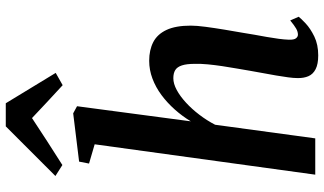

<svg xmlns="http://www.w3.org/2000/svg" viewBox="-243 -841 1094 648"><g transform="rotate(-90 304.0 -517.0)"><path d="M441 10Q411.5 10 394.5 1.2Q377.5 -7.5 370.8 -23.2Q364 -39 364.5 -60Q364.5 -73 367 -91.5Q369.5 -110 373.2 -131.8Q377 -153.5 381.2 -176.2Q385.5 -199 389 -219.5Q392.5 -241 396.8 -265Q401 -289 404.8 -314Q408.5 -339 410.8 -362.5Q413 -386 412.5 -406.5Q412.5 -434.5 407.2 -450.2Q402 -466 391.5 -472.5Q381 -479 364 -479Q345.5 -479 324.2 -467.5Q303 -456 281.5 -436.2Q260 -416.5 240.8 -391.2Q221.5 -366 207 -338L161 0H38.5L141 -744.5L76 -763.5L82.5 -797L245.5 -817L269.5 -804L218.5 -420Q236 -449 258.5 -474.2Q281 -499.5 307.2 -519Q333.5 -538.5 362.8 -549.5Q392 -560.5 423 -560.5Q459 -560.5 485.8 -546.8Q512.5 -533 527 -502Q541.5 -471 541.5 -420Q541.5 -400.5 537.5 -370.2Q533.5 -340 528 -306.8Q522.5 -273.5 517.5 -245.5Q514.5 -226.5 510.8 -205.2Q507 -184 503.2 -163Q499.5 -142 497 -123Q494.5 -104 494 -89Q493.5 -71.5 498.8 -65Q504 -58.5 511 -58.5Q521 -58.5 531.5 -64.5Q542 -70.5 559 -84.5L571.5 -56Q566 -48.5 549 -32.5Q532 -16.5 504.8 -3.2Q477.5 10 441 10ZM34 -877 201.5 -1044.5H279.5L382 -876L340.5 -852.5Q312.5 -878 284.8 -904Q257 -930 229.5 -956Q190.5 -930 150.8 -904.5Q111 -879 71 -853.5Z"/></g></svg>

Font: Merriweather 36pt SemiBold
Style: Italic
Weight: 600
Italic angle: -7.8°
Version: Version 2.101